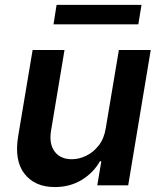

<svg xmlns="http://www.w3.org/2000/svg" viewBox="-20 -747 648 774"><path d="M406.2 -229.4 459.2 -545.5H587.7L496.8 0H372.2L388.5 -96.9H382.8Q357.2 -51.1 309.8 -22Q262.4 7.1 201 7.1Q120.7 7.1 78.8 -46.3Q36.9 -99.8 53.3 -198.2L111.5 -545.5H240.1L185.4 -218Q177.6 -166.2 200.6 -135.7Q223.7 -105.1 269.9 -105.1Q298.3 -105.1 327.2 -119Q356.2 -132.8 377.8 -160.3Q399.5 -187.9 406.2 -229.4ZM550.4 -727.3 537.6 -648.8H195.7L208.1 -727.3Z"/></svg>

Font: Inter UI Semi Bold
Style: Italic
Weight: 600
Italic angle: -9.39999°
Designer: Rasmus Andersson
Foundry: rsms
Version: 3.2;8d6f07862